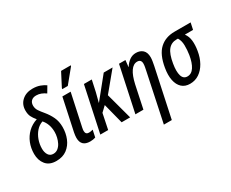

<svg xmlns="http://www.w3.org/2000/svg" viewBox="-140 -1263 2392 1990"><g transform="rotate(-30 1056.5 -267.5)"><path d="M192 10Q109 10 67.5 -41Q26 -92 26 -169Q26 -238 50 -298Q74 -358 119.5 -402Q165 -446 230 -467Q202 -500 187.5 -529.5Q173 -559 173 -603Q173 -675 222 -719.5Q271 -764 349 -764Q400 -764 438.5 -749.5Q477 -735 501 -717L458 -644Q433 -662 405.5 -673Q378 -684 347 -684Q309 -684 288 -663.5Q267 -643 267 -608Q267 -573 286 -544.5Q305 -516 334 -482Q373 -435 397.5 -383Q422 -331 422 -264Q422 -192 396.5 -129.5Q371 -67 320 -28.5Q269 10 192 10ZM201 -70Q233 -70 256.5 -88.5Q280 -107 295 -136Q310 -165 317.5 -198Q325 -231 325 -260Q325 -310 310.5 -349.5Q296 -389 270 -418Q225 -403 192.5 -366Q160 -329 142 -279Q124 -229 124 -175Q124 -130 143.5 -100Q163 -70 201 -70Z M595 10Q489 9 489 -94Q489 -108 491 -123Q493 -138 496 -155L578 -539H677L595 -157Q590 -134 590 -119Q590 -76 630 -76Q652 -76 678 -84L660 0Q632 10 595 10ZM615 -605 617 -617 699 -775H815L813 -766L681 -605Z M721 0 836 -539H930L901 -405Q888 -351 872 -293H874L1073 -539H1179L993 -314L1078 0H976L914 -242L853 -184L815 0Z M1463 -330Q1468 -353 1472 -375Q1476 -397 1476 -414Q1476 -464 1429 -464Q1383 -464 1349 -414.5Q1315 -365 1294 -270L1237 0H1141L1256 -539H1333L1324 -460H1326Q1351 -500 1385 -524.5Q1419 -549 1462 -549Q1512 -549 1543 -520.5Q1574 -492 1574 -433Q1574 -413 1570 -388Q1566 -363 1561 -338L1438 240H1343Z M1792 10Q1732 10 1695 -24.5Q1658 -59 1645.5 -120.5Q1633 -182 1647 -264Q1671 -409 1741 -474Q1811 -539 1921 -539H2113L2096 -459H1998Q2028 -419 2033.5 -365.5Q2039 -312 2028 -247Q2016 -172 1983.5 -114Q1951 -56 1902.5 -23Q1854 10 1792 10ZM1806 -70Q1855 -70 1886.5 -118.5Q1918 -167 1932 -252Q1941 -310 1940 -365.5Q1939 -421 1915 -459H1898Q1835 -459 1797 -412Q1759 -365 1742 -260Q1727 -171 1742.5 -120.5Q1758 -70 1806 -70Z"/></g></svg>

Font: Noto Sans Condensed Medium
Style: Italic
Weight: 500
Width: 3
Italic angle: -12°
Designer: Monotype Design Team
Foundry: Monotype Imaging Inc.
Version: Version 2.013; ttfautohint (v1.8.4.7-5d5b)